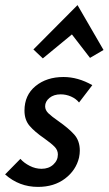

<svg xmlns="http://www.w3.org/2000/svg" viewBox="-23 -727 426 753"><path d="M-3 -43 57 -104Q71 -88 93.5 -76.5Q116 -65 140 -65Q168 -65 186 -81.5Q204 -98 204 -121Q204 -138 191.5 -151Q179 -164 151 -184Q113 -210 93 -233.5Q73 -257 73 -293Q73 -354 116.5 -389.5Q160 -425 226 -425Q283 -425 339 -393L287 -325Q275 -340 255.5 -348.5Q236 -357 215 -357Q188 -357 171 -343Q154 -329 154 -310Q154 -295 167 -282.5Q180 -270 206 -252Q246 -224 268 -199.5Q290 -175 290 -136Q290 -124 287 -109Q275 -59 232 -26.5Q189 6 126 6Q52 6 -3 -43ZM383 -531 330 -500 259 -592 145 -498 108 -533 281 -707Z"/></svg>

Font: Ysabeau Semibold
Style: Italic
Weight: 600
Italic angle: -12°
Designer: Christian Thalmann (Catharsis Fonts)
Version: Version 0.003